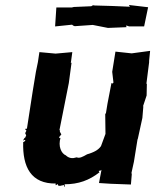

<svg xmlns="http://www.w3.org/2000/svg" viewBox="-20 -736 622 770"><path d="M288 -105 283 -104C262 -97 248 -109 244 -113C226 -120 212 -150 223 -184C226 -175 215 -186 217 -186L226 -197L220 -208L221 -215L218 -212L256 -403L267 -485L264 -483L270 -527L203 -521L138 -527L132 -487L124 -448L111 -369L88 -220L80 -219L86 -212L81 -202L85 -193L81 -184C79 -184 77 -182 72 -172C85 -180 84 -170 73 -166C70 -67 104 2 205 0C208 -1 200 -1 204 7C204 7 206 6 212 2C213 11 213 12 215 7C222 12 217 9 232 7C235 5 235 4 239 14C242 11 239 11 239 3C295 3 338 -13 379 -45C371 -55 382 -48 387 -55L377 -2L424 1L505 4L509 -43L506 -37L517 -87L532 -180V-176L551 -263L555 -311L553 -308L568 -353L569 -401L567 -399L578 -486V-492L582 -532L508 -522L443 -529L430 -448L435 -405L432 -401L427 -403L411 -320L405 -283L402 -278L403 -199L385 -150C374 -134 356 -125 329 -117C312 -107 298 -100 288 -105ZM280 -631 352 -636 413 -624 487 -627 486 -634 498 -630H558L574 -707L497 -716L501 -709L430 -712L359 -714L353 -715L346 -711L276 -708L268 -706H206L201 -630L269 -637C272 -634 275 -632 280 -631Z"/></svg>

Font: Asimov Print
Style: DIt
Weight: 250
Width: 0
Designer: Google
Version: Version 2.000980: 2014